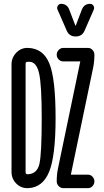

<svg xmlns="http://www.w3.org/2000/svg" viewBox="-20 -980 540 1000"><path d="M449.2 -960Q460 -960 466.3 -950.7Q472.7 -941.4 468.8 -930.7L420.9 -821.3Q408.2 -790 374 -790Q339.8 -790 327.1 -821.3L279.3 -930.7Q275.4 -940.4 281.2 -950.2Q287.1 -960 297.9 -960Q329.1 -960 340.8 -929.7L372.1 -847.7Q372.1 -846.7 374 -846.7Q375 -846.7 375 -847.7L406.2 -929.7Q418 -960 449.2 -960ZM464.8 -626 349.6 -73.2V-71.3Q349.6 -70.3 350.6 -70.3H438.5Q452.1 -70.3 461.9 -59.6Q471.7 -48.8 471.7 -35.2Q471.7 -21.5 461.9 -10.7Q452.1 0 438.5 0H309.6Q295.9 0 285.6 -10.7Q275.4 -21.5 275.4 -35.2Q275.4 -72.3 282.2 -103.5L397.5 -657.2Q397.5 -658.2 397.9 -658.2Q398.4 -658.2 398.4 -659.2Q398.4 -660.2 396.5 -660.2H309.6Q295.9 -660.2 285.6 -670.4Q275.4 -680.7 275.4 -694.8Q275.4 -709 285.6 -719.7Q295.9 -730.5 309.6 -730.5H438.5Q452.1 -730.5 461.9 -719.7Q471.7 -709 471.7 -695.3Q471.7 -658.2 464.8 -626ZM113.3 -647.5V-83Q113.3 -72.3 124 -72.3Q173.8 -74.2 185.5 -127.4Q197.3 -180.7 197.3 -365.2Q197.3 -538.1 183.6 -598.1Q169.9 -658.2 132.8 -658.2H124Q113.3 -658.2 113.3 -647.5ZM126 0Q89.8 1 64.9 -23.9Q40 -48.8 40 -85V-644.5Q40 -679.7 64.9 -705.6Q89.8 -731.4 125 -730.5Q205.1 -728.5 237.3 -648.9Q269.5 -569.3 269.5 -365.2Q269.5 -167 235.8 -85Q202.1 -2.9 126 0Z"/></svg>

Font: Rounded-X Mgen+ 2m regular
Style: Regular
Weight: 400
Designer: [Source Han Sans]
Ryoko NISHIZUKA  (kana & ideographs); Paul D. Hunt (Latin, Greek & Cyrillic); Wenlong ZHANG  (bopomofo
Version: Version 1.059.20150602